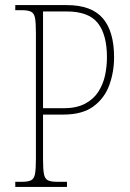

<svg xmlns="http://www.w3.org/2000/svg" viewBox="-20 -734 512 754"><path d="M40 0V-20H65Q90 -20 102 -26Q114 -32 117.5 -51Q121 -70 121 -109V-606Q121 -645 117.5 -663.5Q114 -682 102 -688Q90 -694 65 -694H40V-714H242Q339 -714 383.5 -662.5Q428 -611 428 -509Q428 -452 409.5 -400.5Q391 -349 347.5 -316.5Q304 -284 228 -284H149V-108Q149 -70 152.5 -51Q156 -32 168 -26Q180 -20 205 -20H243V0ZM230 -309Q280 -309 313.5 -326.5Q347 -344 366 -373.5Q385 -403 392.5 -438Q400 -473 400 -509Q400 -598 364 -643.5Q328 -689 242 -689H149V-309Z"/></svg>

Font: Noto Serif Armenian Condensed Thin
Style: Regular
Weight: 100
Width: 3
Designer: Monotype Design Team
Foundry: Monotype Imaging Inc.
Version: Version 2.008; ttfautohint (v1.8.4.7-5d5b)